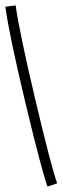

<svg xmlns="http://www.w3.org/2000/svg" viewBox="-20 -618 232 712"><path d="M0 -593 38 -598Q52 -498 110.5 -250.5Q169 -3 192 62L156 74Q132 5 72.5 -244Q13 -493 0 -593Z"/></svg>

Font: Vibes
Style: Regular
Weight: 400
Designer: AbdElmomen Kadhim
Version: Version 1.100